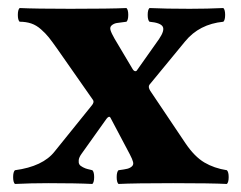

<svg xmlns="http://www.w3.org/2000/svg" viewBox="-20 -456 601 478"><path d="M17.1 2Q12.7 -2.4 12.7 -15.1Q12.7 -27.8 17.1 -32.2Q86.9 -41.5 116.2 -79.1L208 -192.9Q215.8 -201.7 210.9 -208L122.1 -335Q109.4 -353 101.6 -362.8Q93.8 -372.6 82.3 -382.8Q70.8 -393.1 57.9 -397.5Q44.9 -401.9 28.8 -401.9Q24.4 -406.2 24.4 -418.9Q24.4 -431.6 28.8 -436Q68.8 -434.1 154.8 -434.1Q254.9 -434.1 294.9 -436Q299.3 -431.6 299.3 -418.9Q299.3 -406.2 294.9 -401.9Q277.8 -399.9 270.8 -398.7Q263.7 -397.5 258.3 -393.1Q252.9 -388.7 255.1 -381.1Q257.3 -373.5 265.1 -359.9L310.1 -284.2Q313 -279.3 316.4 -278.8Q319.8 -278.3 321.8 -282.2L376 -358.9Q390.6 -380.4 385 -389.9Q379.4 -399.4 352.1 -401.9Q347.7 -406.2 347.7 -418.9Q347.7 -431.6 352.1 -436Q392.1 -434.1 452.1 -434.1Q496.1 -434.1 536.1 -436Q540.5 -431.6 540.5 -418.9Q540.5 -406.2 536.1 -401.9Q476.1 -396 440.9 -353L352.1 -245.1Q348.1 -239.7 354 -230L441.9 -99.1Q464.4 -65.9 488.8 -51.5Q513.2 -37.1 544.9 -32.2Q549.3 -27.8 549.3 -15.1Q549.3 -2.4 544.9 2Q504.9 0 411.1 0Q314.9 0 274.9 2Q270.5 -2.4 270.5 -15.1Q270.5 -27.8 274.9 -32.2Q290.5 -34.2 297.1 -35.9Q303.7 -37.6 308.3 -41.7Q313 -45.9 311.3 -52.7Q309.6 -59.6 303.2 -71.8L254.9 -163.1Q251.5 -168.5 245.1 -160.2L183.1 -73.2Q176.8 -64.5 176 -57.6Q175.3 -50.8 177.5 -46.9Q179.7 -43 186.5 -39.6Q193.4 -36.1 197.8 -35.2Q202.1 -34.2 210 -32.2Q214.4 -27.8 214.4 -15.1Q214.4 -2.4 210 2Q169.9 0 100.1 0Q57.1 0 17.1 2Z"/></svg>

Font: Common Serif
Style: Bold
Weight: 700
Designer: Philipp H. Poll, Khaled Hosny
Foundry: Stefan Peev, Context Ltd.
Version: Version 1.026